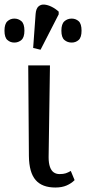

<svg xmlns="http://www.w3.org/2000/svg" viewBox="-59 -828 384 857"><path d="M188 9Q129 9 100 -24.5Q71 -58 70 -131L67 -536H164L158 -126Q158 -100 164 -83Q170 -66 181 -58.5Q192 -51 207 -51Q224 -51 234.5 -54.5Q245 -58 257 -65L274 -24Q259 -9 238 0Q217 9 188 9ZM122 -606 89 -614 100 -766Q102 -790 113 -799.5Q124 -809 139.5 -807.5Q155 -806 172 -797.5Q189 -789 203 -776V-764ZM5 -638Q-13 -638 -26 -649.5Q-39 -661 -39 -691Q-39 -721 -26 -733Q-13 -745 5 -745Q23 -745 36.5 -733.5Q50 -722 50 -691Q50 -661 36.5 -649.5Q23 -638 5 -638ZM261 -638Q242 -638 228.5 -649.5Q215 -661 215 -691Q215 -721 228.5 -733Q242 -745 261 -745Q279 -745 292 -733.5Q305 -722 305 -691Q305 -661 292 -649.5Q279 -638 261 -638Z"/></svg>

Font: Noto Serif Condensed
Style: Regular
Weight: 400
Width: 3
Designer: Monotype Design Team
Foundry: Monotype Imaging Inc.
Version: Version 2.015